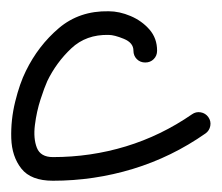

<svg xmlns="http://www.w3.org/2000/svg" viewBox="-25 -297 394 341"><path d="M254 -207Q254 -198 248 -192Q242 -186 233 -186Q224 -186 218 -192Q212 -198 212 -207Q212 -221 195 -228Q178 -235 168 -235Q128 -236 101.5 -211Q75 -186 59 -153Q54 -142 47 -120.5Q40 -99 37 -75Q34 -51 40.5 -34.5Q47 -18 69 -18Q136 -18 198.5 -37Q261 -56 316 -94Q316 -94 316 -94Q316 -94 316 -94Q323 -99 331.5 -97.5Q340 -96 345 -89Q350 -82 348.5 -73.5Q347 -65 340 -60Q280 -18 211 3Q142 24 69 24Q30 24 13 2.5Q-4 -19 -5 -51.5Q-6 -84 2 -116.5Q10 -149 21 -171Q43 -216 79.5 -247Q116 -278 168 -277Q187 -277 207 -268.5Q227 -260 240.5 -244.5Q254 -229 254 -207Q254 -207 254 -207Q254 -207 254 -207Z"/></svg>

Font: FRB American Cursive Medium
Style: Italic
Weight: 500
Italic angle: -25°
Version: Version 2.0;Modular Font Editor K font №1